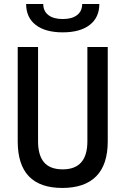

<svg xmlns="http://www.w3.org/2000/svg" viewBox="-20 -928 626 958"><path d="M291 9.8Q68.4 9.8 68.4 -222.7V-693.4H169.9V-222.7Q169.9 -153.3 199.7 -118.2Q229.5 -83 293 -83Q416 -83 416 -222.7V-693.4H517.6V-222.7Q517.6 -106.4 460 -48.3Q402.3 9.8 291 9.8ZM293 -766.6Q206.1 -766.6 158.2 -803.7Q110.4 -840.8 110.4 -908.2H195.8Q195.8 -872.6 221.4 -852.8Q247.1 -833 293 -833Q339.4 -833 364.7 -852.8Q390.1 -872.6 390.1 -908.2H475.6Q475.6 -840.8 427.7 -803.7Q379.9 -766.6 293 -766.6Z"/></svg>

Font: CaskaydiaMono NF
Style: Regular
Weight: 400
Designer: Aaron Bell
Foundry: Saja Typeworks
Version: Version 2111.001; ttfautohint (v1.8.4);Nerd Fonts 3.1.1